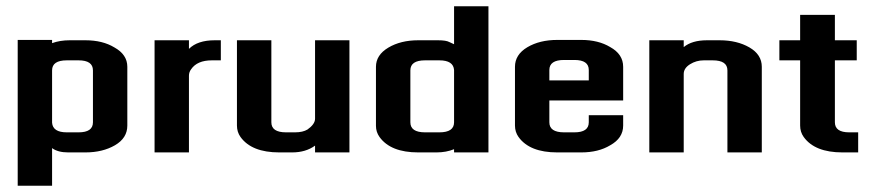

<svg xmlns="http://www.w3.org/2000/svg" viewBox="-20 -489 2795 616"><path d="M194.3 -295.4Q147.1 -295.4 147.1 -263.2V-95.4Q149.4 -64.4 194.3 -64.4H232.2Q278.2 -64.4 278.2 -96.6V-263.2Q278.2 -295.4 232.2 -295.4ZM198.9 0Q165.5 0 147.1 -13.8V106.9H36.8V-360.9H147.1V-350.6Q172.4 -359.8 203.4 -359.8H254Q309.2 -359.8 347.1 -336.8Q388.5 -313.8 388.5 -274.7V-86.2Q388.5 -46 348.9 -23Q309.2 0 254 0Z M586.2 -332.2Q613.8 -359.8 669 -359.8H688.5V-295.4H659.8Q612.6 -295.4 593.1 -266.7Q586.2 -257.5 586.2 -246V0H475.9V-359.8H586.2Z M850.6 -96.6Q850.6 -64.4 897.7 -64.4H926.4Q951.7 -64.4 966.7 -73.6Q990.8 -90.8 990.8 -108V-359.8H1101.1V0H990.8V-21.8Q960.9 0 917.2 0H875.9Q787.4 0 751.7 -49.4Q740.2 -65.5 740.2 -86.2V-359.8H850.6Z M1389.7 -64.4Q1436.8 -64.4 1436.8 -96.6V-264.4Q1434.5 -295.4 1389.7 -295.4H1343.7Q1296.6 -295.4 1296.6 -263.2V-96.6Q1296.6 -64.4 1343.7 -64.4ZM1186.2 -274.7Q1186.2 -312.6 1225.9 -336.2Q1265.5 -359.8 1321.8 -359.8H1385.1Q1411.5 -359.8 1421.8 -354L1436.8 -347.1V-469H1547.1V0H1436.8V-10.3Q1411.5 0 1380.5 0H1321.8Q1233.3 0 1197.7 -49.4Q1186.2 -65.5 1186.2 -85.1Z M1789.7 -296.6Q1742.5 -296.6 1742.5 -264.4V-231H1869V-264.4Q1869 -296.6 1823 -296.6ZM1823 -64.4Q1869 -64.4 1869 -96.6V-119.5H1979.3V-86.2Q1979.3 -46 1937.9 -23Q1900 0 1844.8 0H1767.8Q1679.3 0 1643.7 -49.4Q1632.2 -65.5 1632.2 -86.2V-274.7Q1632.2 -313.8 1671.8 -337.4Q1711.5 -360.9 1767.8 -360.9H1844.8Q1900 -360.9 1937.9 -337.9Q1979.3 -314.9 1979.3 -274.7V-166.7H1742.5V-96.6Q1742.5 -64.4 1789.7 -64.4Z M2313.8 -263.2Q2313.8 -295.4 2266.7 -295.4H2237.9Q2213.8 -295.4 2193.7 -282.8Q2173.6 -270.1 2173.6 -251.7V0H2063.2V-359.8H2173.6V-337.9Q2200 -359.8 2248.3 -359.8H2288.5Q2344.8 -359.8 2384.5 -336.8Q2424.1 -313.8 2424.1 -274.7V0H2313.8Z M2658.6 -96.6Q2658.6 -64.4 2704.6 -64.4H2733.3V0H2682.8Q2594.3 0 2558.6 -49.4Q2547.1 -65.5 2547.1 -86.2V-295.4H2480.5V-359.8H2547.1V-441.4H2658.6V-359.8H2728.7V-295.4H2658.6Z"/></svg>

Font: Dhurjati
Style: Regular
Weight: 400
Designer: Purushoth Kumar Guthula
Foundry: Andhrapradesh Society for Knowledge Networks
Version: Version 1.0.5; ttfautohint (v1.2.25-373a) -l 7 -r 28 -G 50 -